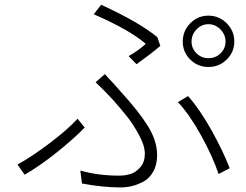

<svg xmlns="http://www.w3.org/2000/svg" viewBox="-20 -778 1040 811"><path d="M860.4 -532.2Q890.6 -532.2 911.6 -552.7Q932.6 -573.2 932.6 -602.5Q932.6 -631.8 911.1 -653.8Q889.6 -675.8 860.4 -675.8Q831.1 -675.8 810.1 -653.8Q789.1 -631.8 789.1 -602.5Q789.1 -573.2 810.1 -552.7Q831.1 -532.2 860.4 -532.2ZM783.7 -526.4Q752 -557.6 752 -602.5Q752 -647.5 783.7 -679.7Q815.4 -711.9 860.4 -711.9Q905.3 -711.9 937.5 -679.7Q969.7 -647.5 969.7 -602.5Q969.7 -557.6 937.5 -526.4Q905.3 -495.1 860.4 -495.1Q815.4 -495.1 783.7 -526.4ZM556.6 -506.8 523.4 -541Q566.4 -565.4 595.7 -592.8Q528.3 -651.4 376 -717.8L407.2 -757.8Q567.4 -684.6 644.5 -621.1L657.2 -584Q614.3 -547.9 556.6 -506.8ZM326.2 -2.9 319.3 -57.6Q394.5 -36.1 483.4 -36.1Q508.8 -36.1 531.2 -43Q553.7 -49.8 572.8 -71.8Q591.8 -93.8 591.8 -128.9Q591.8 -162.1 567.9 -206.5Q543.9 -251 519.5 -282.2Q495.1 -313.5 456.1 -357.4Q428.7 -387.7 383.8 -430.7L422.9 -464.8Q435.5 -452.1 459 -425.8Q482.4 -399.4 490.2 -390.6Q564.5 -309.6 604 -246.6Q643.6 -183.6 643.6 -123Q643.6 -82 627.4 -53.2Q611.3 -24.4 585.4 -10.7Q559.6 2.9 536.1 8.3Q512.7 13.7 489.3 13.7Q415 13.7 326.2 -2.9ZM950.2 -67.4 903.3 -43Q877.9 -118.2 829.1 -206.5Q780.3 -294.9 731.4 -346.7L774.4 -372.1Q825.2 -314.5 874 -226.6Q922.9 -138.7 950.2 -67.4ZM307.6 -276.4 337.9 -239.3Q290 -190.4 219.2 -133.8Q148.4 -77.1 84 -40L53.7 -83Q113.3 -115.2 189.9 -173.3Q266.6 -231.4 307.6 -276.4Z"/></svg>

Font: GenEi Gothic M Light
Style: Regular
Weight: 300
Designer: o_tamon (Modified); [Source Han Sans]
Ryoko NISHIZUKA  (kana & ideographs); Paul D. Hunt (Latin, Greek & Cyrillic); Wenl
Version: Version 1.1a;Original Version 1.004